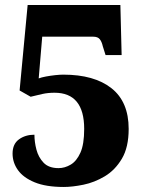

<svg xmlns="http://www.w3.org/2000/svg" viewBox="-20 -734 571 764"><path d="M234 10Q163 10 118 -8.5Q73 -27 51.5 -57Q30 -87 30 -123Q30 -161 55.5 -179.5Q81 -198 117 -198Q117 -169 125 -138.5Q133 -108 153.5 -86.5Q174 -65 213 -65Q238 -65 261.5 -79Q285 -93 300 -126.5Q315 -160 315 -221Q315 -365 197 -365Q171 -365 148.5 -360Q126 -355 102 -349L58 -374L90 -714H459L464 -515H400L389 -550Q385 -568 377 -578Q369 -588 351 -588H148L134 -422Q144 -426 162.5 -429.5Q181 -433 200 -435Q219 -437 232 -437Q355 -437 423.5 -383Q492 -329 492 -221Q492 -148 465 -102.5Q438 -57 397 -32.5Q356 -8 312 1Q268 10 234 10Z"/></svg>

Font: Noto Serif Armenian SemiCondensed Black
Style: Regular
Weight: 900
Width: 4
Designer: Monotype Design Team
Foundry: Monotype Imaging Inc.
Version: Version 2.008; ttfautohint (v1.8.4.7-5d5b)